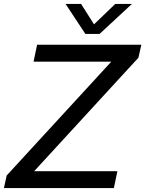

<svg xmlns="http://www.w3.org/2000/svg" viewBox="-26 -958 740 978"><path d="M694 -730 679 -664 148 -86H572L554 0H-6L8 -64L541 -644H145L163 -730ZM308 -938H387L453 -834L561 -938H646L481 -785H409Z"/></svg>

Font: Nacelle
Style: Italic
Weight: 400
Italic angle: -12°
Designer: Sora Sagano
Foundry: Sora Sagano
Version: Version 1.000;FEAKit 1.0